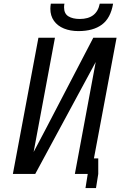

<svg xmlns="http://www.w3.org/2000/svg" viewBox="-20 -926 640 1022"><path d="M248 -879.5Q248 -890.5 250.5 -906.5H323Q321 -897 321 -887Q321 -853.5 344 -839.2Q367 -825 404.5 -825Q495 -825 511 -906.5H582Q569 -829.5 522.5 -795Q476 -760.5 397.5 -760.5Q354.5 -760.5 320.5 -774.2Q286.5 -788 267.2 -815Q248 -842 248 -879.5ZM184.5 -725H272.5L159 -117L225.5 -243L476.5 -725H600.5L480 -83H503V0L491 75H435L447 0H378.5L489.5 -596L167.5 0H48.5Z"/></svg>

Font: JuliaMono Italic
Style: Regular
Weight: 400
Italic angle: -9°
Monospace: yes
Designer: cormullion
Foundry: corm
Version: Version 0.049; ttfautohint (v1.8.4)